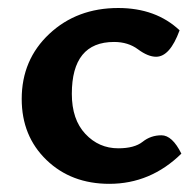

<svg xmlns="http://www.w3.org/2000/svg" viewBox="-20 -448 486 475"><path d="M250.5 6.8Q156.2 6.8 95 -52.2Q33.7 -111.3 33.7 -203.1Q33.7 -300.3 102.1 -364.3Q170.4 -428.2 272.5 -428.2Q365.7 -428.2 424.3 -373Q400.4 -307.6 366.2 -307.6Q346.2 -307.6 321.5 -325.9Q296.9 -344.2 262.2 -344.2Q157.7 -344.2 157.7 -215.8Q157.7 -152.3 191.2 -116.7Q224.6 -81.1 272.5 -81.1Q312.5 -81.1 332.8 -97.2Q353 -113.3 379.4 -113.3Q406.2 -113.3 428.7 -67.9Q352.5 6.8 250.5 6.8Z"/></svg>

Font: ALMAS
Style: Bold
Weight: 700
Designer: ALMAS Font/ by Husham Jawad Kadhim, derived from the Bainsely font by/ Paul James MIller
Foundry: High-Logic / Made with FontCreator
Version: Version 1.411;September 19, 2021;FontCreator 14.0.0.2814 32-